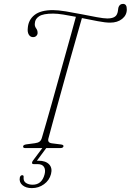

<svg xmlns="http://www.w3.org/2000/svg" viewBox="-20 -762 673 988"><path d="M229 -49Q223.5 -27.5 247 -24.5L294.5 -18.5Q308.5 -16.5 306.5 -8.5Q304.5 0 289.5 0H111Q97.5 0 99 -9Q99.5 -17 117.5 -19.5L159.5 -25Q175 -27 183.5 -33.2Q192 -39.5 196 -54.5Q204 -81 217.2 -127Q230.5 -173 246.8 -231Q263 -289 280.5 -351.8Q298 -414.5 315 -475.2Q332 -536 346.5 -588Q361 -640 370.5 -675.5Q337 -682 306.2 -687Q275.5 -692 253.5 -692Q202 -692 181.2 -678.2Q160.5 -664.5 159.5 -643.5Q157 -628 165.5 -616.8Q174 -605.5 173.5 -592Q173.5 -584 166.8 -577.2Q160 -570.5 149 -571Q135.5 -571.5 128 -584.2Q120.5 -597 123 -618Q126 -660 157.8 -685Q189.5 -710 252.5 -710Q278.5 -710 318.5 -703.5Q358.5 -697 401 -688.5Q443.5 -680 479 -673.5Q514.5 -667 532 -667Q573.5 -667 582.5 -690.5Q586.5 -699.5 587 -707.8Q587.5 -716 589 -722Q594.5 -742 613 -742Q633 -742 632.5 -713.5Q632.5 -684 608.5 -664.8Q584.5 -645.5 546.5 -645.5Q522 -645.5 483 -653Q444 -660.5 401.5 -669Q391.5 -633.5 376.5 -581.2Q361.5 -529 344.2 -467.5Q327 -406 309.5 -342.8Q292 -279.5 276 -221.8Q260 -164 247.8 -119Q235.5 -74 229 -49ZM202 -5.5H222L170 65Q172.5 65 178 65Q215 65 232.8 83.8Q250.5 102.5 242.5 133.5Q234 166 206.5 186Q179 206 144 206Q113.5 206 95.5 190.8Q77.5 175.5 82 151.5Q85 140 94 139.5Q103 139.5 101.5 149.5Q99.5 170.5 113.8 179.5Q128 188.5 148 188.5Q195.5 188.5 209.5 135Q215.5 112 206.5 97.2Q197.5 82.5 173 82.5H154Q145.5 82.5 144.8 77Q144 71.5 149.5 64.5Z"/></svg>

Font: Fraunces 72pt Soft Thin
Style: Italic
Weight: 100
Italic angle: -16°
Version: Version 1.000;[0bf87f6ff]